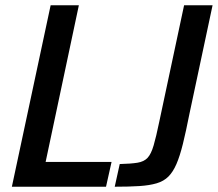

<svg xmlns="http://www.w3.org/2000/svg" viewBox="-20 -708 826 728"><path d="M25 0 172 -688H279L153 -94H403L382 0ZM415 0 434 -86Q476 -87 501 -91Q526 -95 539.5 -109.5Q553 -124 562.5 -156.5Q572 -189 584 -247L678 -688H786L698 -275Q685 -209 673.5 -162.5Q662 -116 649 -86Q636 -56 618.5 -38.5Q601 -21 574 -13Q547 -5 508.5 -2.5Q470 0 415 0Z"/></svg>

Font: Saira SemiCondensed Medium
Style: Italic
Weight: 500
Width: 4
Italic angle: -12°
Designer: Hector Gatti with collaboration of the Omnibus-Type team
Foundry: Omnibus-Type
Version: Version 1.101